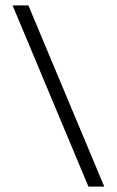

<svg xmlns="http://www.w3.org/2000/svg" viewBox="-20 -690 432 710"><path d="M365.5 0H307L26.5 -670H85Z"/></svg>

Font: Newsreader Text Medium
Style: Regular
Weight: 500
Designer: Hugues Gentile
Foundry: Production Type
Version: Version 1.001